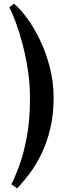

<svg xmlns="http://www.w3.org/2000/svg" viewBox="-20 -842 352 1060"><path d="M74.5 198 43 175.5Q62 138.5 86 73.8Q110 9 127.8 -84.2Q145.5 -177.5 145.5 -300.7Q145.5 -378.8 133.8 -455.9Q122 -533 103.8 -601.2Q85.5 -669.5 66 -721.5Q46.5 -773.5 31.5 -802L57.5 -821.5Q93.4 -791.5 131.7 -738.8Q170 -686 202.8 -616.8Q235.5 -547.5 255.8 -467.2Q276 -387 276 -301.5Q276 -207 257 -129.5Q238 -52 207.8 9.5Q177.5 71 142.2 117.8Q107 164.5 74.5 198Z"/></svg>

Font: Libre Caslon Text
Style: Regular
Weight: 400
Designer: Pablo Impallari, Rodrigo Fuenzalida, Katja Schimmel
Foundry: Pablo Impallari, Rodrigo Fuenzalida
Version: Version 2.000